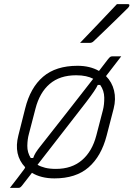

<svg xmlns="http://www.w3.org/2000/svg" viewBox="-20 -855 648 931"><path d="M547 -835H600Q608 -835 607.5 -829Q607 -823 601 -817Q570 -787 546 -763Q522 -739 496 -714.5Q470 -690 434 -655Q426 -647 415 -647H368Q411 -692 457 -740Q503 -788 547 -835ZM356 -536Q416 -536 460 -511Q471 -525 481.5 -539Q492 -553 503 -567Q511 -577 515 -579.5Q519 -582 527 -582H568Q549 -558 531 -534Q513 -510 494 -486Q523 -457 533 -416Q543 -375 531 -328L497 -197Q471 -97 409.5 -43.5Q348 10 244 10Q211 10 183.5 3Q156 -4 135 -17Q122 -1 110.5 14.5Q99 30 86 46Q80 53 76.5 54.5Q73 56 68 56H28Q46 33 64 9.5Q82 -14 99 -37L102 -44Q45 -104 69 -198L102 -329Q127 -430 189 -483Q251 -536 356 -536ZM349 -490Q270 -490 221 -448Q172 -406 152 -328L120 -205Q113 -180 112.5 -148Q112 -116 129 -89H141Q145 -101 153 -114.5Q161 -128 183 -155Q245 -234 307.5 -313.5Q370 -393 432 -473Q417 -481 396.5 -485.5Q376 -490 349 -490ZM398 -360Q339 -284 280 -208Q221 -132 162 -56Q177 -47 199 -41.5Q221 -36 251 -36Q328 -36 377.5 -78.5Q427 -121 447 -198L479 -321Q486 -348 485.5 -382Q485 -416 466 -443H454Q448 -430 435.5 -411.5Q423 -393 398 -360Z"/></svg>

Font: Recursive Sn Lnr St Lt
Style: Italic
Weight: 300
Italic angle: -15°
Version: Version 1.079;hotconv 1.0.112;makeotfexe 2.5.65598; ttfautoh